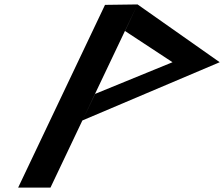

<svg xmlns="http://www.w3.org/2000/svg" viewBox="-20 -847 1012 867"><path d="M352 -303 601.1 -827 454.2 -825 62 0H208ZM352 -303 972.1 -566 601.1 -827 544.5 -707 759 -566 409.5 -423Z"/></svg>

Font: Hussar
Style: BdSuprExtOblFive
Weight: 700
Foundry: Cannot Into Space Fonts
Version: Version 2.00